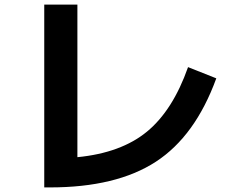

<svg xmlns="http://www.w3.org/2000/svg" viewBox="-20 -777 1040 837"><path d="M317.4 -91.8Q507.8 -110.4 620.6 -203.1Q733.4 -295.9 799.8 -484.4L922.9 -435.5Q831.1 -183.6 659.2 -71.8Q487.3 40 197.3 40H172.9V-756.8H317.4Z"/></svg>

Font: Mgen+ 1c bold
Style: Bold
Weight: 700
Designer: [Source Han Sans]
Ryoko NISHIZUKA  (kana & ideographs); Paul D. Hunt (Latin, Greek & Cyrillic); Wenlong ZHANG  (bopomofo
Version: Version 1.059.20150602